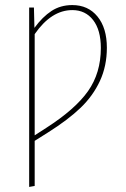

<svg xmlns="http://www.w3.org/2000/svg" viewBox="-20 -549 504 765"><path d="M268.1 -528.8Q331.1 -528.8 368.4 -483.2Q405.8 -437.5 405.8 -358.9Q405.8 -286.1 378.2 -226.6Q350.6 -167 301 -119.4Q251.5 -71.8 170.9 -21L118.2 12.2V191.9L96.2 195.8V-519H115.2L117.2 -438Q149.4 -481.9 185.3 -505.4Q221.2 -528.8 268.1 -528.8ZM165 -40Q279.8 -113.8 330.8 -186Q381.8 -258.3 381.8 -357.9Q381.8 -429.2 351.1 -469Q320.3 -508.8 268.1 -508.8Q184.6 -508.8 118.2 -413.1V-9.8Z"/></svg>

Font: Fira Sans Compressed Thin
Style: Regular
Weight: 100
Width: 1
Designer: Carrois Corporate & Edenspiekermann AG
Foundry: Carrois Corporate GbR & Edenspiekermann AG
Version: Version 4.203;PS 004.203;hotconv 1.0.88;makeotf.lib2.5.64775